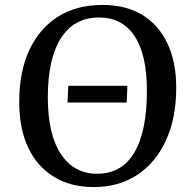

<svg xmlns="http://www.w3.org/2000/svg" viewBox="-20 -745 773 779"><path d="M360 14Q266 14 198 -28Q130 -70 94 -147Q58 -224 58 -331Q58 -454 99 -542Q140 -630 215.5 -677.5Q291 -725 396 -725Q490 -725 556.5 -685Q623 -645 659 -569.5Q695 -494 695 -389Q695 -266 653.5 -175.5Q612 -85 537 -35.5Q462 14 360 14ZM374 -40Q474 -40 525 -126Q576 -212 576 -377Q576 -523 526 -598.5Q476 -674 382 -674Q281 -674 227.5 -590.5Q174 -507 174 -350Q174 -200 227 -120Q280 -40 374 -40ZM254 -329 257 -397H497L494 -329Z"/></svg>

Font: Literata 36pt Medium
Style: Italic
Weight: 500
Italic angle: -2°
Designer: Latin by Veronika Burian and Jose Scaglione. Greek by Irene Vlachou. Cyrillic by Vera Evstafieva
Foundry: TypeTogether
Version: Version 3.002